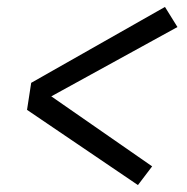

<svg xmlns="http://www.w3.org/2000/svg" viewBox="-20 -618 540 554"><path d="M378 -84 58 -301 70 -379 456 -598 492 -540 128 -340 419 -138Z"/></svg>

Font: Iosevka Term Curly Oblique
Style: Regular
Weight: 400
Italic angle: -9°
Designer: Belleve Invis
Foundry: Belleve Invis
Version: Version 32.3.0